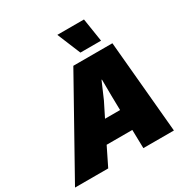

<svg xmlns="http://www.w3.org/2000/svg" viewBox="-264 -1034 1148 1192"><g transform="rotate(-30 310.5 -438.0)"><path d="M528 -709H380L311 -876H502ZM422 0 419 -132H235L170 0H-68L301 -660H581L641 0ZM307 -277H415L413 -379L412 -497H409L358 -379Z"/></g></svg>

Font: Elaine Sans Black
Style: Italic
Weight: 900
Italic angle: -13°
Designer: Wei Huang
Foundry: Wei Huang
Version: Version 2.001;December 24, 2019;FontCreator 12.0.0.2547 64-b